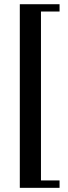

<svg xmlns="http://www.w3.org/2000/svg" viewBox="-20 -755 322 913"><path d="M263.2 138.2H74.2V-734.9H263.2V-700.2H174.8V103H263.2Z"/></svg>

Font: Redressed
Style: Regular
Weight: 400
Designer: Astigmatic (AOETI)
Foundry: Astigmatic (AOETI)
Version: Version 1.001